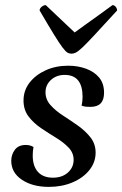

<svg xmlns="http://www.w3.org/2000/svg" viewBox="-20 -719 478 751"><path d="M171 12Q107 12 65.5 -16Q24 -44 24 -90Q24 -114 38 -133Q52 -152 81 -152Q98 -152 111 -144Q108 -128 108 -111Q108 -69 128.5 -46.5Q149 -24 187 -24Q223 -24 245.5 -44Q268 -64 268 -94Q268 -121 248.5 -141.5Q229 -162 199.5 -180Q170 -198 141 -217.5Q112 -237 92 -263Q72 -289 72 -326Q72 -365 95.5 -395.5Q119 -426 158.5 -444Q198 -462 247 -462Q284 -462 316 -450.5Q348 -439 367.5 -416Q387 -393 387 -356Q387 -301 334 -301Q326 -301 317.5 -301.5Q309 -302 299 -306Q301 -314 302 -323Q303 -332 303 -340Q303 -426 233 -426Q201 -426 179.5 -406.5Q158 -387 158 -358Q158 -330 177.5 -308Q197 -286 226.5 -267Q256 -248 285 -227.5Q314 -207 334 -181.5Q354 -156 354 -122Q354 -84 329.5 -53.5Q305 -23 263.5 -5.5Q222 12 171 12ZM260 -509Q251 -509 243.5 -513.5Q236 -518 224 -534Q212 -550 191 -584Q170 -618 135 -678Q135 -686 143 -692.5Q151 -699 159 -699Q204 -656 234 -628Q264 -600 272 -592Q285 -602 312 -621Q339 -640 368.5 -661.5Q398 -683 420 -699Q427 -699 432.5 -692.5Q438 -686 438 -678Q383 -618 351.5 -584Q320 -550 303 -534Q286 -518 277 -513.5Q268 -509 260 -509Z"/></svg>

Font: Petrona Medium
Style: Italic
Weight: 500
Italic angle: -9°
Designer: Ringo R. Seeber
Foundry: Ringo R. Seeber
Version: Version 2.001; ttfautohint (v1.8.3)